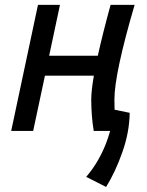

<svg xmlns="http://www.w3.org/2000/svg" viewBox="-20 -532 598 780"><path d="M361.3 -224.6H162.6L114.7 0H25.4L134.3 -512.2H223.6L179.7 -305.7H377.4Q396.5 -392.6 429.2 -512.2H526.9Q444.8 -232.4 444.8 -127.4Q444.8 -40.5 455.6 0H360.8Q351.1 -58.1 350.6 -126Q350.6 -162.6 361.3 -224.6ZM411.1 227.5 330.1 186.5Q421.9 80.1 445.3 -86.4L506.8 -73.7Q505.9 4.4 477.5 85Q449.2 166 411.1 227.5Z"/></svg>

Font: Cadman
Style: Italic
Weight: 400
Italic angle: -12°
Designer: Paul James MIller
Foundry: High-Logic / Made with FontCreator
Version: Version 2.114;March 28, 2021;FontCreator 13.0.0.2683 64-bit